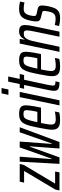

<svg xmlns="http://www.w3.org/2000/svg" viewBox="789 -1599 791 2463"><g transform="rotate(-90 1184.5 -367.5)"><path d="M-27 0 -16 -52 223 -454H73L86 -510H313L300 -458L61 -56H216L205 0Z M314 0 342 -510H406L375 -100H380L525 -510H600L570 -100H576L719 -510H784L594 0H511L539 -381H534L397 0Z M874 8Q831 8 804 -2.5Q777 -13 764.5 -36Q752 -59 752 -94Q752 -123 758.5 -162.5Q765 -202 775 -254Q789 -327 802 -377.5Q815 -428 833.5 -459Q852 -490 881 -504Q910 -518 954 -518Q994 -518 1018.5 -509.5Q1043 -501 1054 -482.5Q1065 -464 1065 -431Q1065 -413 1061.5 -385.5Q1058 -358 1052.5 -324.5Q1047 -291 1039 -255L1035 -237H838Q829 -191 823.5 -159Q818 -127 818 -105Q818 -84 825 -71.5Q832 -59 847.5 -53.5Q863 -48 885 -48Q899 -48 918.5 -49.5Q938 -51 957 -54Q976 -57 986 -59L974 -3Q963 0 946.5 2.5Q930 5 911 6.5Q892 8 874 8ZM849 -284H981L987 -308Q993 -336 998 -368.5Q1003 -401 1003 -420Q1003 -438 997.5 -447Q992 -456 982 -459Q972 -462 956 -462Q934 -462 918.5 -456.5Q903 -451 892.5 -433Q882 -415 871.5 -379.5Q861 -344 849 -284Z M1199 -655 1218 -743H1287L1268 -655ZM1064 0 1170 -510H1237L1129 0Z M1361 0Q1327 0 1306 -4Q1285 -8 1273 -16.5Q1261 -25 1256 -37.5Q1251 -50 1251 -68Q1251 -78 1252.5 -92Q1254 -106 1257.5 -125.5Q1261 -145 1267 -172L1326 -454H1277L1290 -510H1338L1369 -658H1435L1404 -510H1467L1454 -454H1393L1329 -157Q1326 -141 1323.5 -126Q1321 -111 1319.5 -100Q1318 -89 1318 -83Q1318 -73 1321.5 -66Q1325 -59 1337 -55Q1349 -51 1373 -51Z M1561 8Q1518 8 1491 -2.5Q1464 -13 1451.5 -36Q1439 -59 1439 -94Q1439 -123 1445.5 -162.5Q1452 -202 1462 -254Q1476 -327 1489 -377.5Q1502 -428 1520.5 -459Q1539 -490 1568 -504Q1597 -518 1641 -518Q1681 -518 1705.5 -509.5Q1730 -501 1741 -482.5Q1752 -464 1752 -431Q1752 -413 1748.5 -385.5Q1745 -358 1739.5 -324.5Q1734 -291 1726 -255L1722 -237H1525Q1516 -191 1510.5 -159Q1505 -127 1505 -105Q1505 -84 1512 -71.5Q1519 -59 1534.5 -53.5Q1550 -48 1572 -48Q1586 -48 1605.5 -49.5Q1625 -51 1644 -54Q1663 -57 1673 -59L1661 -3Q1650 0 1633.5 2.5Q1617 5 1598 6.5Q1579 8 1561 8ZM1536 -284H1668L1674 -308Q1680 -336 1685 -368.5Q1690 -401 1690 -420Q1690 -438 1684.5 -447Q1679 -456 1669 -459Q1659 -462 1643 -462Q1621 -462 1605.5 -456.5Q1590 -451 1579.5 -433Q1569 -415 1558.5 -379.5Q1548 -344 1536 -284Z M1751 0 1857 -510H1917L1907 -448H1912Q1922 -470 1935.5 -485.5Q1949 -501 1969 -509.5Q1989 -518 2015 -518Q2043 -518 2060.5 -510.5Q2078 -503 2086.5 -486.5Q2095 -470 2095 -443Q2095 -422 2091.5 -395.5Q2088 -369 2080 -335L2010 0H1945L2008 -304Q2017 -347 2021.5 -374Q2026 -401 2026 -417Q2026 -434 2021.5 -442.5Q2017 -451 2007.5 -454.5Q1998 -458 1981 -458Q1956 -458 1939 -445Q1922 -432 1910.5 -407Q1899 -382 1890.5 -347.5Q1882 -313 1873 -269L1816 0Z M2181 8Q2162 8 2142 5.5Q2122 3 2106 0Q2090 -3 2082 -6L2095 -60Q2098 -59 2107 -57.5Q2116 -56 2128.5 -54Q2141 -52 2153.5 -51Q2166 -50 2178 -50Q2206 -50 2223.5 -59.5Q2241 -69 2251.5 -89Q2262 -109 2268 -139Q2272 -157 2274 -171Q2276 -185 2276 -194Q2276 -212 2269 -216.5Q2262 -221 2249 -224L2196 -237Q2166 -244 2153.5 -257Q2141 -270 2141 -297Q2141 -310 2143.5 -330Q2146 -350 2151 -373Q2160 -415 2172.5 -443Q2185 -471 2203 -487.5Q2221 -504 2246 -511Q2271 -518 2305 -518Q2321 -518 2338.5 -516Q2356 -514 2371 -511.5Q2386 -509 2396 -505L2384 -449Q2377 -451 2363.5 -453.5Q2350 -456 2334 -457.5Q2318 -459 2303 -459Q2281 -459 2265 -452Q2249 -445 2237.5 -427Q2226 -409 2218 -376Q2214 -358 2212.5 -346Q2211 -334 2211 -325Q2211 -308 2218 -302.5Q2225 -297 2238 -294L2299 -280Q2314 -277 2324.5 -271Q2335 -265 2340.5 -253.5Q2346 -242 2346 -222Q2346 -210 2343.5 -190Q2341 -170 2336 -144Q2327 -104 2316.5 -75Q2306 -46 2289 -27.5Q2272 -9 2246.5 -0.5Q2221 8 2181 8Z"/></g></svg>

Font: Saira UltraCondensed Medium
Style: Italic
Weight: 500
Width: 1
Italic angle: -12°
Designer: Hector Gatti with collaboration of the Omnibus-Type team
Foundry: Omnibus-Type
Version: Version 1.101